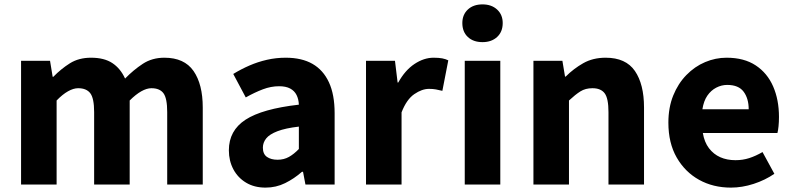

<svg xmlns="http://www.w3.org/2000/svg" viewBox="-20 -841 3612 875"><path d="M76 0V-564H208L220 -491H223Q258 -527 298.5 -552.5Q339 -578 395 -578Q455 -578 492 -553.5Q529 -529 550 -483Q588 -522 630.5 -550Q673 -578 729 -578Q820 -578 862 -517.5Q904 -457 904 -351V0H742V-330Q742 -393 725 -416Q708 -439 670 -439Q649 -439 624 -425Q599 -411 571 -383V0H409V-330Q409 -393 391.5 -416Q374 -439 336 -439Q315 -439 290 -425Q265 -411 238 -383V0Z M1190 14Q1139 14 1101.5 -8.5Q1064 -31 1043.5 -69.5Q1023 -108 1023 -156Q1023 -246 1099 -295.5Q1175 -345 1342 -364Q1341 -389 1331.5 -408Q1322 -427 1302.5 -437.5Q1283 -448 1252 -448Q1215 -448 1178 -434Q1141 -420 1100 -397L1043 -504Q1079 -526 1117 -542.5Q1155 -559 1196.5 -568.5Q1238 -578 1282 -578Q1355 -578 1404 -550Q1453 -522 1479 -466Q1505 -410 1505 -325V0H1372L1361 -58H1356Q1321 -27 1279.5 -6.5Q1238 14 1190 14ZM1245 -113Q1274 -113 1297 -126Q1320 -139 1342 -162V-264Q1281 -257 1244.5 -243Q1208 -229 1193 -210Q1178 -191 1178 -168Q1178 -139 1196.5 -126Q1215 -113 1245 -113Z M1648 0V-564H1780L1792 -465H1795Q1826 -521 1869 -549.5Q1912 -578 1956 -578Q1980 -578 1995.5 -575Q2011 -572 2023 -566L1996 -427Q1980 -431 1966.5 -433.5Q1953 -436 1935 -436Q1903 -436 1868 -412Q1833 -388 1810 -329V0Z M2098 0V-564H2260V0ZM2179 -649Q2137 -649 2112 -672.5Q2087 -696 2087 -736Q2087 -774 2112 -797.5Q2137 -821 2179 -821Q2220 -821 2245.5 -797.5Q2271 -774 2271 -736Q2271 -696 2245.5 -672.5Q2220 -649 2179 -649Z M2411 0V-564H2543L2555 -492H2558Q2594 -528 2638 -553Q2682 -578 2740 -578Q2832 -578 2873.5 -517.5Q2915 -457 2915 -351V0H2753V-330Q2753 -393 2735.5 -416Q2718 -439 2680 -439Q2648 -439 2625 -424.5Q2602 -410 2573 -383V0Z M3311 14Q3230 14 3166 -21.5Q3102 -57 3064 -123Q3026 -189 3026 -282Q3026 -351 3048 -405.5Q3070 -460 3108 -499Q3146 -538 3193.5 -558Q3241 -578 3291 -578Q3371 -578 3424 -543Q3477 -508 3503.5 -447Q3530 -386 3530 -308Q3530 -285 3528 -265.5Q3526 -246 3523 -235H3183Q3190 -193 3211 -165.5Q3232 -138 3262.5 -124.5Q3293 -111 3332 -111Q3365 -111 3394.5 -120.5Q3424 -130 3455 -148L3509 -49Q3467 -20 3414.5 -3Q3362 14 3311 14ZM3181 -343H3392Q3392 -392 3369 -423Q3346 -454 3294 -454Q3268 -454 3244 -441.5Q3220 -429 3203.5 -405Q3187 -381 3181 -343Z"/></svg>

Font: Noto Sans SC ExtraBold
Style: Regular
Weight: 800
Designer: Ryoko NISHIZUKA 西塚涼子 (kana, bopomofo & ideographs); Paul D. Hunt (Latin, Greek & Cyrillic); Sandoll Communications 산돌커뮤니
Foundry: Adobe
Version: Version 2.004-H2;hotconv 1.0.118;makeotfexe 2.5.65603